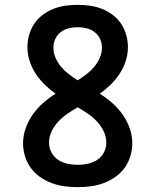

<svg xmlns="http://www.w3.org/2000/svg" viewBox="-20 -763 640 791"><path d="M300 8Q273 8 246 4.5Q219 1 193.5 -8.5Q168 -18 145.5 -33.5Q123 -49 107 -71Q91 -93 83 -119.5Q75 -146 75 -173Q75 -205 86 -235.5Q97 -266 115.5 -292Q134 -318 158 -339Q182 -360 209 -377Q185 -394 164 -414.5Q143 -435 127 -459.5Q111 -484 102 -512Q93 -540 93 -569Q93 -594 100 -619Q107 -644 121 -665Q135 -686 155.5 -701.5Q176 -717 200 -726.5Q224 -736 249.5 -739.5Q275 -743 300 -743Q325 -743 350.5 -739.5Q376 -736 400 -726.5Q424 -717 444.5 -701.5Q465 -686 479 -665Q493 -644 500 -619Q507 -594 507 -569Q507 -540 498 -512Q489 -484 473 -459.5Q457 -435 436 -414.5Q415 -394 391 -377Q418 -360 442 -339Q466 -318 484.5 -292Q503 -266 514 -235.5Q525 -205 525 -173Q525 -146 517 -119.5Q509 -93 493 -71Q477 -49 454.5 -33.5Q432 -18 406.5 -8.5Q381 1 354 4.5Q327 8 300 8ZM300 -432Q319 -444 336.5 -457.5Q354 -471 368 -487.5Q382 -504 391 -524.5Q400 -545 400 -567Q400 -586 392 -603Q384 -620 369.5 -631Q355 -642 336.5 -646.5Q318 -651 300 -651Q282 -651 263.5 -646.5Q245 -642 230.5 -631Q216 -620 208 -603Q200 -586 200 -567Q200 -545 209 -524.5Q218 -504 232 -487.5Q246 -471 263.5 -457.5Q281 -444 300 -432ZM300 -84Q321 -84 342 -88.5Q363 -93 380.5 -104.5Q398 -116 408 -135Q418 -154 418 -175Q418 -200 407 -222.5Q396 -245 379 -263Q362 -281 341.5 -295Q321 -309 300 -321Q279 -309 258.5 -295Q238 -281 221 -263Q204 -245 193 -222.5Q182 -200 182 -175Q182 -154 192 -135Q202 -116 219.5 -104.5Q237 -93 258 -88.5Q279 -84 300 -84Z"/></svg>

Font: Iosevka Custom SmBdEx
Style: Regular
Weight: 600
Width: 7
Monospace: yes
Designer: Belleve Invis
Foundry: Belleve Invis
Version: Version 11.2.4; ttfautohint (v1.8.4)